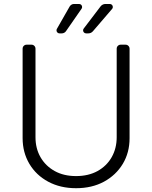

<svg xmlns="http://www.w3.org/2000/svg" viewBox="-20 -958 784 990"><path d="M228.3 -21.3Q166.2 -54.7 131.4 -113.3Q96.6 -172.2 96.6 -245.7V-706.7Q96.6 -715.6 102.6 -721.6Q108.7 -727.6 117.5 -727.6H142.4Q150.9 -727.6 157 -721.6Q163 -715.6 163 -706.7V-250.4Q163 -192.5 188.9 -147.4Q215.2 -101.9 262.1 -76Q308.6 -50.1 372.2 -50.1Q435.7 -50.1 483 -76Q530.2 -102.3 555.8 -147.4Q581.7 -193.2 581.7 -250.4V-706.7Q581.7 -715.6 587.7 -721.6Q593.8 -727.6 602.3 -727.6H627.1Q636 -727.6 642 -721.6Q648.1 -715.6 648.1 -706.7V-245.7Q648.1 -171.5 613.3 -113.3Q578.1 -55 516.3 -21.3Q454.2 12.4 372.2 12.4Q290.8 12.4 228.3 -21.3ZM273.4 -809.3 339.1 -924.4Q342.7 -930.4 348.5 -933.9Q354.4 -937.5 361.5 -937.5H387.8Q394.5 -937.5 399 -932.9Q403.4 -928.3 403.4 -921.9Q403.4 -917.6 400.6 -913L320 -796.9Q316.4 -791.9 310.7 -788.9Q305 -785.9 298.7 -785.9H286.9Q280.2 -785.9 275.7 -790.5Q271.3 -795.1 271.3 -801.5Q271.3 -805.8 273.4 -809.3ZM411.6 -810.7 498.6 -925.1Q503.2 -931.1 509.8 -934.3Q516.3 -937.5 523.4 -937.5H546.2Q552.9 -937.5 557.4 -932.9Q561.8 -928.3 561.8 -921.9Q561.8 -915.8 557.9 -911.9L458.8 -796.5Q449.2 -785.9 435 -785.9H424Q417.3 -785.9 412.8 -790.7Q408.4 -795.5 408.4 -801.5Q408.4 -806.5 411.6 -810.7Z"/></svg>

Font: DeltaSans Light
Style: Regular
Weight: 300
Designer: Rasmus Andersson
Foundry: rsms
Version: Version 3.012